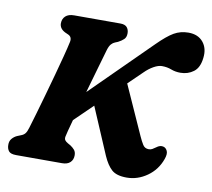

<svg xmlns="http://www.w3.org/2000/svg" viewBox="-80 -805 1007 910"><g transform="rotate(10 423.5 -350.0)"><path d="M266.5 -127Q264.5 -116 269.2 -109.5Q274 -103 283 -98L297 -90Q308.5 -82.5 316.8 -72.8Q325 -63 325 -47Q325 -25.5 311.5 -12.8Q298 0 272.5 0H52Q24.5 0 15.5 -11.8Q6.5 -23.5 6.5 -41.5Q6 -59.5 16.2 -71.5Q26.5 -83.5 40 -89.5L58.5 -97Q71 -101.5 78 -110.5Q85 -119.5 90.5 -138.5Q99 -166 111.5 -209.2Q124 -252.5 138.5 -303.5Q153 -354.5 167 -405.8Q181 -457 192.5 -501Q204 -545 210 -573.5Q214.5 -597.5 194.5 -606L179 -613Q152 -627 152 -652Q152 -673.5 166.2 -686.8Q180.5 -700 207.5 -700H430.5Q452 -700 461.8 -688.8Q471.5 -677.5 471.5 -660Q471.5 -641 461 -631Q450.5 -621 434 -612.5L420.5 -607Q411 -603.5 402.8 -594.5Q394.5 -585.5 388.5 -566Q378.5 -532 361.8 -473.5Q345 -415 327 -352L609 -631.5Q655 -677.5 686.2 -695.5Q717.5 -713.5 755.5 -713.5Q802 -713.5 826.5 -683.8Q851 -654 845.5 -608.5Q840.5 -560 813.2 -539.8Q786 -519.5 750 -519.5Q725.5 -519.5 705 -527.5Q684.5 -535.5 659.5 -535.5Q642 -535.5 620 -523.2Q598 -511 577.5 -490.5L511 -426L616.5 -191Q627 -167.5 636.8 -152Q646.5 -136.5 665.5 -136.5Q675 -136.5 682.5 -140.8Q690 -145 698 -151Q716.5 -165.5 732.5 -160.5Q744.5 -157.5 751 -143.5Q757.5 -129.5 748 -103.5Q729 -50 683.5 -18Q638 14 585.5 14Q536.5 14 513.2 -7Q490 -28 471.5 -70L375.5 -295L288 -210Q279 -177.5 273.2 -155.2Q267.5 -133 266.5 -127Z"/></g></svg>

Font: Fraunces 9pt SuperSoft
Style: Bold Italic
Weight: 700
Italic angle: -16°
Version: Version 1.000;[b76b70a41]